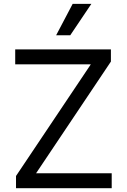

<svg xmlns="http://www.w3.org/2000/svg" viewBox="-20 -986 665 1006"><path d="M63.9 -63.9 456 -649.1H59.7V-727.3H561.1V-663.4L169 -78.1H565.3V0H63.9ZM360.8 -965.9H458.8L348 -801.1H274.1Z"/></svg>

Font: Fast_Sans
Style: Regular
Weight: 400
Designer: Rasmus Andersson
Foundry: rsms
Version: Version 3.018;git-588b23468